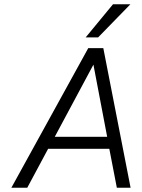

<svg xmlns="http://www.w3.org/2000/svg" viewBox="-20 -874 661 894"><path d="M587 -854 437 -700H379L506 -854ZM588 0H524L489 -181H204L107 0H33L391 -650H461ZM415 -573 235 -237H479Z"/></svg>

Font: Overused Grotesk Book
Style: Italic
Weight: 350
Italic angle: -10°
Version: Version 0.003